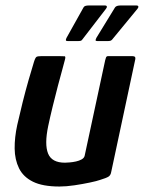

<svg xmlns="http://www.w3.org/2000/svg" viewBox="-20 -677 525 701"><path d="M197 4Q136 4 100.5 -13.5Q65 -31 49.5 -62.5Q34 -94 33.5 -134.5Q33 -175 43 -221Q52 -261 62.5 -303Q73 -345 84 -383.5Q95 -422 104 -451Q109 -467 113.5 -469.5Q118 -472 130 -472H199Q211 -472 216 -471.5Q221 -471 216 -455Q215 -450 208 -425Q201 -400 191.5 -364Q182 -328 172.5 -289Q163 -250 156 -217Q142 -150 155.5 -116.5Q169 -83 217 -83Q223 -83 234.5 -84Q246 -85 257.5 -87.5Q269 -90 278 -95Q287 -100 289 -108L364 -457Q365 -462 367 -467Q369 -472 374 -472H464Q467 -472 471 -470.5Q475 -469 474 -461L386 -49Q384 -37 376 -32Q368 -27 345 -20Q334 -16 308 -10.5Q282 -5 252 -0.5Q222 4 197 4ZM280 -532Q278 -529 274.5 -528Q271 -527 261 -527H228Q221 -527 220.5 -530Q220 -533 223 -539L285 -650Q287 -654 292 -655.5Q297 -657 304 -657H363Q369 -657 370 -653.5Q371 -650 367 -645ZM389 -532Q386 -529 382.5 -528Q379 -527 370 -527H336Q329 -527 329 -530Q329 -533 332 -539L400 -650Q405 -657 420 -657H479Q484 -657 485 -653.5Q486 -650 482 -645Z"/></svg>

Font: Glory SemiBold
Style: Italic
Weight: 600
Italic angle: -12°
Designer: Robert Leuschke
Foundry: Robert Leuschke
Version: Version 1.011